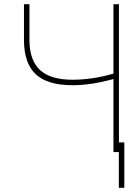

<svg xmlns="http://www.w3.org/2000/svg" viewBox="-20 -731 652 923"><path d="M551.8 -710.9V0H525.4V-351.1Q417.5 -321.3 329.1 -321.3Q208.5 -321.3 152.1 -373.8Q95.7 -426.3 95.2 -537.1V-710.9H121.6V-533.2Q123 -439 173.6 -393.3Q224.1 -347.7 329.1 -347.7Q423.3 -347.7 525.4 -377V-710.9ZM577.6 171.9H551.3V-46.4H577.6Z"/></svg>

Font: Roboto Thin
Style: Regular
Weight: 250
Designer: Google
Version: Version 2.134; 2016